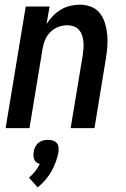

<svg xmlns="http://www.w3.org/2000/svg" viewBox="-20 -548 540 821"><path d="M4 0 90 -520H192L179 -445Q190 -463 206 -479.5Q222 -496 240.5 -507Q259 -518 280 -523Q301 -528 321 -528Q347 -528 370 -519Q393 -510 407.5 -491Q422 -472 429 -448.5Q436 -425 438.5 -400.5Q441 -376 439 -350Q437 -324 433 -299L384 0H282L334 -313Q336 -327 337 -342Q338 -357 336.5 -371Q335 -385 330.5 -398Q326 -411 317 -421Q308 -431 294.5 -435.5Q281 -440 267 -440Q248 -440 228.5 -432.5Q209 -425 194.5 -410Q180 -395 172.5 -376.5Q165 -358 162 -339L106 0ZM141 253 104 212Q118 200 130 185Q142 170 150 153Q143 151 136.5 146.5Q130 142 127 135Q124 128 123 119.5Q122 111 124 103Q125 92 130 81.5Q135 71 143.5 63.5Q152 56 163 53Q174 50 185 50Q196 50 206 53Q216 56 222.5 63.5Q229 71 230 81.5Q231 92 230 103Q226 124 218.5 144.5Q211 165 200 184.5Q189 204 174 221.5Q159 239 141 253Z"/></svg>

Font: Iosevka SS18 Semibold
Style: Italic
Weight: 600
Italic angle: -9°
Monospace: yes
Designer: Belleve Invis
Foundry: Belleve Invis
Version: Version 25.1.1; ttfautohint (v1.8.4)